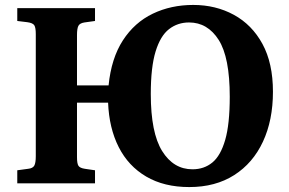

<svg xmlns="http://www.w3.org/2000/svg" viewBox="-20 -743 1172 778"><path d="M747 15Q645 15 572.5 -27.5Q500 -70 461 -147Q422 -224 418 -327H292V-106Q292 -80 298 -71Q304 -62 324 -59L365 -53V0H50V-53L94 -59Q113 -61 119 -72Q125 -83 125 -110V-605Q125 -631 119 -640.5Q113 -650 91 -653L50 -658V-710H365V-658L322 -652Q303 -649 297.5 -638Q292 -627 292 -601V-397H420Q431 -507 478 -579.5Q525 -652 599 -687.5Q673 -723 763 -723Q854 -723 927.5 -683Q1001 -643 1043.5 -565Q1086 -487 1086 -371Q1086 -256 1045.5 -169Q1005 -82 929 -33.5Q853 15 747 15ZM760 -57Q807 -57 840.5 -84.5Q874 -112 892.5 -176Q911 -240 911 -351Q911 -511 866 -581.5Q821 -652 746 -652Q700 -652 665 -625Q630 -598 610.5 -534.5Q591 -471 591 -362Q591 -205 637 -131Q683 -57 760 -57Z"/></svg>

Font: Literata 36pt
Style: Bold
Weight: 700
Designer: Latin by Veronika Burian and Jose Scaglione. Greek by Irene Vlachou. Cyrillic by Vera Evstafieva.
Foundry: TypeTogether
Version: Version 3.002